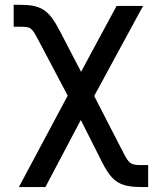

<svg xmlns="http://www.w3.org/2000/svg" viewBox="-20 -570 645 795"><path d="M58.2 204.5H168L314.6 -73.2L404.8 105.5C446.4 186.8 480.8 204.5 568.9 204.5H593.4V113.6H568.9C523.4 113.6 515.3 110.4 491.1 62.9L370 -172.6L572.4 -545.5H462.7L315.7 -272.7L225.5 -446C181.1 -530.5 149.1 -550.1 61.1 -550.1H36.6V-459.2H61.1C108 -459.2 110.8 -457 139.2 -403.4L260.3 -174Z"/></svg>

Font: Magic Ui Pro Medium
Style: Regular
Weight: 500
Designer: Stefan Endress, Andreas Faust
Version: Version 1.000;FEAKit 1.0